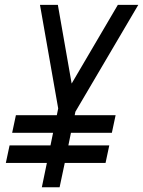

<svg xmlns="http://www.w3.org/2000/svg" viewBox="-20 -704 598 802"><path d="M46.4 -222.7H217.3L223.1 -251L147 -683.6H221.7L279.3 -355L472.2 -683.6H557.6L294.9 -237.3L292 -222.7H462.9L447.3 -149.4H276.4L265.6 -96.7H436.5L420.9 -23.4H250.5L229 78.1H154.8L175.8 -23.4H4.4L20 -96.7H190.9L201.7 -149.4H30.8Z"/></svg>

Font: Anka/Coder Condensed
Style: Italic
Weight: 400
Width: 4
Italic angle: -12°
Monospace: yes
Version: Version 001.100